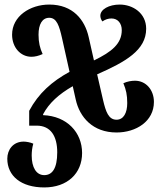

<svg xmlns="http://www.w3.org/2000/svg" viewBox="-20 -569 732 842"><path d="M572 -215C557 -215 538 -212 521 -204C533 -175 538 -153 538 -117C538 -74 522 -44 491 -44C456 -44 444 -79 432 -130L406 -243C531 -298 621 -349 621 -443C621 -512 562 -549 505 -549C458 -549 420 -528 420 -500C420 -492 423 -483 429 -475C442 -484 455 -488 469 -488C497 -488 514 -466 514 -437C514 -378 471 -342 392 -304L369 -406C352 -482 300 -549 196 -549C112 -549 33 -498 33 -417C33 -361 70 -320 118 -320C133 -320 150 -324 167 -332C155 -358 149 -383 149 -417C149 -462 165 -491 196 -491C229 -491 240 -455 252 -402L285 -254C208 -212 149 -160 108 -83V-18H141C203 -18 231 29 231 99C231 170 209 199 174 199C139 199 119 165 119 113C119 97 121 78 126 61C113 55 94 52 84 52C37 52 12 88 12 127C12 203 73 253 174 253C275 253 340 192 340 102C340 12 274 -60 169 -64V-68C195 -117 238 -156 299 -191L312 -133C329 -55 387 12 491 12C577 12 655 -37 655 -122C655 -175 620 -215 572 -215Z"/></svg>

Font: Noto Serif Georgian Condensed SemiBold
Style: Regular
Weight: 600
Width: 3
Designer: Monotype Design Team, Akaki Razmadze
Foundry: Google LLC
Version: Version 2.003